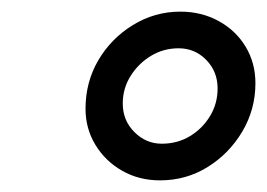

<svg xmlns="http://www.w3.org/2000/svg" viewBox="-20 -730 459 330"><path d="M255 -420Q219 -420 190 -436.5Q161 -453 144 -481Q127 -509 127 -543Q127 -589 149 -626.5Q171 -664 208.5 -687Q246 -710 290 -710Q326 -710 355.5 -694Q385 -678 402 -650Q419 -622 419 -587Q419 -542 396.5 -504Q374 -466 337 -443Q300 -420 255 -420ZM258 -483Q285 -483 306.5 -496Q328 -509 341 -530.5Q354 -552 354 -578Q354 -607 334.5 -627Q315 -647 287 -647Q261 -647 239.5 -634Q218 -621 204.5 -599.5Q191 -578 191 -552Q191 -523 211 -503Q231 -483 258 -483Z"/></svg>

Font: Red Hat Text SemiBold
Style: Italic
Weight: 600
Italic angle: -12°
Designer: Pentagram, MCKL
Foundry: Pentagram, MCKL
Version: Version 1.023